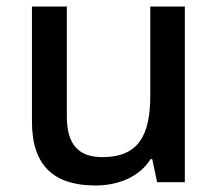

<svg xmlns="http://www.w3.org/2000/svg" viewBox="-20 -625 670 589"><path d="M547 -605H441V-332C441 -210 405 -143 294 -143C219 -143 185 -184 185 -268V-605H78V-252C78 -115 147 -56 273 -56C341 -56 407 -81 442 -137H447L462 -66H547Z"/></svg>

Font: Noto Sans Malayalam UI Medium
Style: Regular
Weight: 500
Designer: Jelle Bosma - Monotype Design Team
Foundry: Monotype Imaging Inc.
Version: Version 2.104